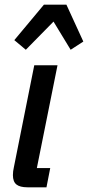

<svg xmlns="http://www.w3.org/2000/svg" viewBox="-20 -798 375 818"><path d="M97 0Q65 0 50 -12Q35 -24 35 -52Q35 -68 39 -85L126 -520H225L137 -82H194L178 0ZM41 -627 167 -778H263L335 -621L281 -586L208 -706L90 -586Z"/></svg>

Font: IBM Plex Sans Condensed Medium
Style: Italic
Weight: 500
Width: 3
Italic angle: -11°
Designer: Mike Abbink, Paul van der Laan, Pieter van Rosmalen
Foundry: Bold Monday
Version: Version 1.3